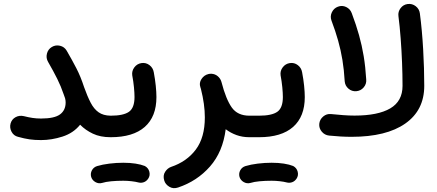

<svg xmlns="http://www.w3.org/2000/svg" viewBox="-20 -670 2242 984"><path d="M34.2 -37.1Q40.5 -59.1 60.1 -69.6Q79.6 -80.1 102.5 -74.7Q125.5 -68.8 146.2 -65.7Q167 -62.5 190.4 -62.5Q258.8 -62.5 287.6 -83.7Q316.4 -105 316.4 -145Q316.4 -155.8 313.5 -166.5Q310.1 -175.8 306.2 -187Q292.5 -227.5 273.4 -265.9Q254.4 -304.2 226.6 -352.5Q214.8 -372.6 220.5 -395Q226.1 -417.5 245.6 -429.2Q265.1 -440.9 287.6 -435.5Q310.1 -430.2 321.8 -410.2Q349.6 -362.3 371.3 -320.3Q393.1 -278.3 411.1 -223.1Q427.7 -176.3 444.6 -143.8Q461.4 -111.3 485.4 -94.5Q509.3 -77.6 546.9 -77.1H547.4Q570.3 -77.1 586.4 -61Q602.5 -44.9 602.5 -22Q602.5 0.5 586.4 16.8Q570.3 33.2 547.4 33.2H546.9Q494.1 33.2 456.1 15.1Q418 -2.9 390.6 -30.8Q356 12.2 300.3 30Q244.6 47.9 190.4 47.9Q157.7 47.9 131.6 44.2Q105.5 40.5 72.3 31.2Q50.3 25.9 39.3 5.4Q28.3 -15.1 34.2 -37.1Z M492.2 -22Q492.2 -44.9 508.5 -61Q524.9 -77.1 547.4 -77.1Q612.8 -77.1 641.1 -97.2Q669.4 -117.2 669.4 -172.9Q669.4 -192.4 666.5 -222.9Q663.6 -253.4 657.7 -284.2Q654.8 -306.6 668.7 -325Q682.6 -343.3 705.1 -346.7Q728 -350.1 746.1 -336.2Q764.2 -322.3 768.1 -299.8Q774.9 -263.7 778.3 -230.5Q781.7 -197.3 781.7 -172.4Q781.7 -72.3 721.9 -19.5Q662.1 33.2 547.4 33.2Q524.9 33.2 508.5 16.8Q492.2 0.5 492.2 -22ZM447.3 236.8Q442.4 219.2 450.9 203.1Q459.5 187 477.5 181.2Q504.9 172.9 540.8 168.5Q576.7 164.1 611.8 164.1Q646.5 164.1 674.6 168.5Q702.6 172.9 722.2 180.7Q740.2 190.4 745.4 210Q750.5 229.5 739.3 246.1Q730 259.3 716.8 263.9Q703.6 268.6 689.5 265.1Q675.3 261.2 654.1 258.8Q632.8 256.3 611.8 256.3Q578.6 256.3 550 259Q521.5 261.7 502.9 267.6Q485.4 272.5 469 263.2Q452.6 253.9 447.3 236.8Z M1006.8 -223.6Q999.5 -245.1 1012.7 -265.1Q1025.9 -285.2 1048.3 -290.5Q1056.2 -292.5 1063.5 -292Q1082 -291 1095.5 -279.8Q1108.9 -268.6 1113.8 -253.4Q1114.7 -251.5 1115.2 -249Q1138.2 -160.6 1168 -118.9Q1197.8 -77.1 1258.3 -77.1H1258.8Q1281.7 -77.1 1297.9 -61Q1314 -44.9 1314 -22Q1314 0.5 1297.9 16.8Q1281.7 33.2 1258.8 33.2H1258.3Q1222.2 33.2 1191.9 22.2Q1161.6 11.2 1136.7 -7.8Q1122.1 108.4 1056.2 183.3Q990.2 258.3 892.6 291Q867.7 299.3 847.7 287.1Q827.6 274.9 821.8 255.4Q814 229.5 826.2 210.7Q838.4 191.9 856.4 185.5Q937.5 158.2 983.6 96.4Q1029.8 34.7 1029.8 -68.4Q1029.8 -134.8 1009.8 -213.9Q1008.3 -218.8 1006.8 -223.6Z M1203.1 -22Q1203.1 -44.9 1219.7 -61Q1236.3 -77.1 1258.8 -77.1H1307.6Q1330.6 -77.1 1346.9 -61Q1363.3 -44.9 1363.3 -22Q1363.3 0.5 1346.9 16.8Q1330.6 33.2 1307.6 33.2H1258.8Q1236.3 33.2 1219.7 16.8Q1203.1 0.5 1203.1 -22Z M1252.4 -22Q1252.4 -44.9 1268.8 -61Q1285.2 -77.1 1307.6 -77.1Q1373 -77.1 1401.4 -97.2Q1429.7 -117.2 1429.7 -172.9Q1429.7 -192.4 1426.8 -222.9Q1423.8 -253.4 1418 -284.2Q1415 -306.6 1429 -325Q1442.9 -343.3 1465.3 -346.7Q1488.3 -350.1 1506.3 -336.2Q1524.4 -322.3 1528.3 -299.8Q1535.2 -263.7 1538.6 -230.5Q1542 -197.3 1542 -172.4Q1542 -72.3 1482.2 -19.5Q1422.4 33.2 1307.6 33.2Q1285.2 33.2 1268.8 16.8Q1252.4 0.5 1252.4 -22ZM1207.5 236.8Q1202.6 219.2 1211.2 203.1Q1219.7 187 1237.8 181.2Q1265.1 172.9 1301 168.5Q1336.9 164.1 1372.1 164.1Q1406.7 164.1 1434.8 168.5Q1462.9 172.9 1482.4 180.7Q1500.5 190.4 1505.6 210Q1510.7 229.5 1499.5 246.1Q1490.2 259.3 1477.1 263.9Q1463.9 268.6 1449.7 265.1Q1435.5 261.2 1414.3 258.8Q1393.1 256.3 1372.1 256.3Q1338.9 256.3 1310.3 259Q1281.7 261.7 1263.2 267.6Q1245.6 272.5 1229.2 263.2Q1212.9 253.9 1207.5 236.8Z M1616.2 -35.2Q1618.7 -58.1 1636.5 -73Q1654.3 -87.9 1676.8 -85.4Q1711.4 -82 1740.2 -79.8Q1769 -77.6 1796.9 -77.6Q1917 -77.6 1980 -114.5Q2043 -151.4 2043 -230Q2043 -286.6 2040.5 -349.1Q2038.1 -411.6 2033.4 -473.1Q2028.8 -534.7 2022 -587.4Q2019 -609.9 2033 -628.2Q2046.9 -646.5 2069.3 -649.4Q2092.3 -652.3 2110.6 -638.2Q2128.9 -624 2131.8 -601.6Q2143.1 -515.6 2148.7 -417.2Q2154.3 -318.8 2154.3 -230Q2154.3 -105 2057.1 -36.9Q1960 31.2 1781.7 31.2Q1728.5 31.2 1667 24.9Q1644 22.5 1629.2 4.9Q1614.3 -12.7 1616.2 -35.2ZM1678.7 -564.9Q1670.9 -586.4 1680.9 -607.2Q1690.9 -627.9 1711.9 -635.7Q1733.4 -644 1754.2 -634Q1774.9 -624 1782.7 -602.5Q1805.2 -543 1820.1 -489.7Q1835 -436.5 1844 -381.8Q1853 -327.1 1856.9 -262.7Q1858.9 -239.7 1844 -222.2Q1829.1 -204.6 1806.2 -202.6Q1783.2 -200.7 1765.9 -215.6Q1748.5 -230.5 1746.6 -253.4Q1743.2 -312.5 1734.9 -362.8Q1726.6 -413.1 1712.9 -461.9Q1699.2 -510.7 1678.7 -564.9Z"/></svg>

Font: Mikhak-FD SemiBold
Style: Regular
Weight: 600
Designer: Amin Abedi
Version: Version 3.2